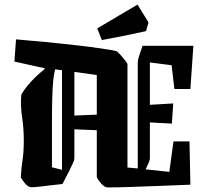

<svg xmlns="http://www.w3.org/2000/svg" viewBox="-20 -807 903 839"><path d="M73 -393Q87 -419 114.5 -449Q142 -479 175 -505L174 -509L43 -538L50 -635Q111 -630 178 -623.5Q245 -617 307 -610Q369 -603 417 -596Q465 -589 487 -584Q491 -584 503 -571Q515 -558 526 -544Q537 -530 537 -526V-75L582 -71V-536Q582 -545 588.5 -564.5Q595 -584 603 -607H825L812 -418H742L730 -522L635 -534V-349L737 -355L731 -267L635 -272V-114Q635 -109 630 -96.5Q625 -84 616 -67L720 -56L738 -189H808L812 0Q741 3 673.5 5.5Q606 8 548.5 10Q491 12 451 12Q437 12 422 -5Q407 -22 403 -33V-238L305 -242V-114Q305 -108 298 -92.5Q291 -77 281 -57L253 -3Q231 -1 200 3Q169 7 144 9.5Q119 12 113 11Q100 8 86.5 -9Q73 -26 71 -33Q73 -72 78.5 -108Q84 -144 84 -191Q84 -246 76.5 -295.5Q69 -345 73 -393ZM207 -76 251 -65V-500L221 -504Q216 -486 213 -458.5Q210 -431 208.5 -384.5Q207 -338 207 -263.5Q207 -189 207 -76ZM403 -479 305 -493V-302L403 -306ZM425 -632 405 -683 581 -787 629 -709 618 -671Q592 -665 557.5 -658Q523 -651 488.5 -644Q454 -637 425 -632Z"/></svg>

Font: Grenze Gotisch
Style: Bold
Weight: 700
Designer: Renata Polastri
Foundry: Omnibus-Type
Version: Version 1.001